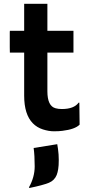

<svg xmlns="http://www.w3.org/2000/svg" viewBox="-20 -669 457 989"><path d="M298.3 -107.4Q361.3 -107.4 384.8 -140.1H388.7L390.1 -26.9Q366.2 -2.9 301.3 4.9Q283.7 7.3 257.6 7.3Q231.4 7.3 200.9 -2.4Q170.4 -12.2 148.9 -34.2Q104.5 -79.6 104.5 -176.3V-397.9H30.8Q30.3 -412.1 30.3 -426.8V-502Q30.3 -510.3 30.8 -510.3H104.5V-649.4H224.1V-510.3H358.4V-397.9H224.1V-198.7Q224.1 -122.1 266.6 -111.3Q280.3 -107.4 298.3 -107.4ZM128.9 296.4Q158.7 243.7 158.7 188Q158.7 132.3 153.3 93.3L274.9 73.7L278.8 98.6Q282.7 126 282.7 155Q282.7 184.1 279.8 201.9Q276.9 219.7 272 232.4Q260.3 260.7 231.9 272.5Q200.7 285.2 131.8 299.3Z"/></svg>

Font: HammersmithOne
Style: Regular
Weight: 400
Designer: Nicole Fally
Foundry: Nicole Fally
Version: Version 1.003